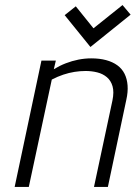

<svg xmlns="http://www.w3.org/2000/svg" viewBox="-20 -740 537 760"><path d="M497 -682 465 -720 350 -628 280 -715 236 -680 338 -554ZM425 -342 352 0H407L480 -345Q487 -376 485 -402Q483 -428 473 -448Q463 -468 444.5 -481.5Q426 -495 400 -502Q374 -509 341 -509Q316 -509 290.5 -504Q265 -499 240.5 -489.5Q216 -480 193 -466L201 -500H144L38 0H94L185 -425Q208 -437 230.5 -444.5Q253 -452 275 -455.5Q297 -459 319 -459Q343 -459 365 -453.5Q387 -448 403 -434.5Q419 -421 425.5 -398.5Q432 -376 425 -342Z"/></svg>

Font: Advent Pro
Style: Italic
Weight: 400
Italic angle: -12°
Designer: VivaRado, Andreas Kalpakidis
Foundry: VivaRado, Andreas Kalpakidis
Version: Version 3.000